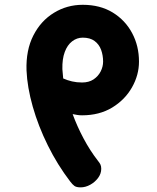

<svg xmlns="http://www.w3.org/2000/svg" viewBox="-20 -789 668 816"><path d="M322.9 7.3Q305.1 7.3 296.6 1.4Q288.1 -4.6 278.2 -17.8Q224.2 -88.4 183.5 -170.6Q142.8 -252.8 119.2 -335.7Q95.7 -418.6 92.7 -489.9Q89.9 -575.7 121.7 -638.1Q153.4 -700.4 209.1 -734.5Q264.7 -768.6 331.6 -768.6Q405.4 -768.6 458.9 -735.9Q512.3 -703.2 541.5 -648.4Q570.7 -593.7 570.7 -527.1Q570.7 -470.1 540.8 -417.4Q510.9 -364.8 456.6 -331.8Q402.2 -298.9 328.8 -298.9Q317.9 -298.9 308.1 -300.5Q298.2 -302.1 288.7 -304.1Q307.8 -251.9 335.1 -200.6Q362.3 -149.3 396.1 -105.8Q403.4 -96.9 406.9 -89.7Q410.3 -82.4 410.3 -71.6Q410.3 -51 397.1 -33.1Q383.9 -15.2 363.6 -3.9Q343.2 7.3 322.9 7.3ZM245.1 -495.2Q246.1 -485.3 246.8 -475.5Q247.6 -465.7 248.6 -455.6Q266.3 -447.6 286.2 -443Q306 -438.4 328.8 -438.4Q357.8 -438.4 377.6 -451.6Q397.3 -464.8 407.8 -485.3Q418.2 -505.9 418.2 -527.1Q418.2 -553.8 409.7 -577.2Q401.1 -600.7 381.9 -614.8Q362.8 -629 331.6 -629Q306.8 -629 286.5 -613.3Q266.2 -597.7 255.2 -568Q244.1 -538.3 245.1 -495.2Z"/></svg>

Font: Playpen Sans Deva
Style: Regular
Weight: 400
Designer: Pooja Saxena, Gunjan Panchal, Laura Meseguer, Veronika Burian, José Scaglione
Foundry: TypeTogether
Version: Version 2.000